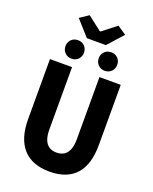

<svg xmlns="http://www.w3.org/2000/svg" viewBox="-180 -1093 959 1203"><g transform="rotate(20 300.0 -491.5)"><path d="M301.6 12Q242 12 197.6 -5.4Q153.2 -22.7 123.6 -56.2Q94 -89.6 79 -138.5Q64 -187.3 64 -250.9V-651.8H211.3V-235.9Q211.3 -196.8 221.1 -170Q230.9 -143.2 251.1 -129.2Q271.3 -115.2 301.6 -115.2Q333 -115.2 353.3 -129.2Q373.6 -143.2 383.8 -170Q394 -196.8 394 -235.9V-651.8H536V-250.9Q536 -187.3 521.8 -138.5Q507.6 -89.6 478.4 -56.2Q449.3 -22.7 405.3 -5.4Q361.2 12 301.6 12ZM189.2 -700Q162.2 -700 144.8 -718Q127.5 -735.9 127.5 -761.6Q127.5 -788.2 144.8 -805.7Q162.2 -823.3 189.2 -823.3Q216.4 -823.3 233.6 -805.7Q250.8 -788.2 250.8 -761.6Q250.8 -735.9 233.6 -718Q216.4 -700 189.2 -700ZM410.8 -700Q383.8 -700 366.5 -718Q349.2 -735.9 349.2 -761.6Q349.2 -788.2 366.5 -805.7Q383.8 -823.3 410.8 -823.3Q438 -823.3 455.3 -805.7Q472.5 -788.2 472.5 -761.6Q472.5 -735.9 455.3 -718Q438 -700 410.8 -700ZM236.6 -854 145.4 -955.9 203.9 -995.3 298 -922.3H302L396.1 -995.3L454.6 -955.9L363.4 -854Z"/></g></svg>

Font: Source Code Pro ExtraLight
Style: Regular
Weight: 200
Monospace: yes
Designer: Paul D. Hunt, Teo Tuominen
Foundry: Adobe
Version: Version 1.026;hotconv 1.1.0;makeotfexe 2.6.0